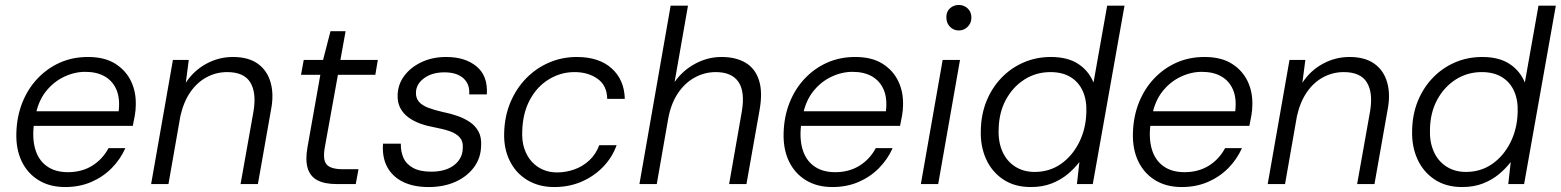

<svg xmlns="http://www.w3.org/2000/svg" viewBox="-20 -743 6300 775"><path d="M243 12Q181 12 136 -15.5Q91 -43 67.5 -92Q44 -141 46 -207Q48 -273 70 -328.5Q92 -384 131 -425.5Q170 -467 221.5 -490Q273 -513 335 -513Q402 -513 445 -486Q488 -459 509 -415Q530 -371 528 -317Q528 -299 524 -276Q520 -253 516 -235H102L112 -294H459Q465 -346 450 -381Q435 -416 403 -434.5Q371 -453 324 -453Q280 -453 237.5 -432.5Q195 -412 164.5 -373Q134 -334 123 -275L118 -249Q109 -189 121.5 -143.5Q134 -98 168 -73Q202 -48 254 -48Q310 -48 352 -74Q394 -100 418 -145H486Q466 -100 431 -64.5Q396 -29 348.5 -8.5Q301 12 243 12Z M590 0 678 -501H742L730 -409Q762 -458 812.5 -485.5Q863 -513 920 -513Q983 -513 1021 -485.5Q1059 -458 1072.5 -409.5Q1086 -361 1074 -300L1021 0H951L1003 -292Q1016 -368 990.5 -410Q965 -452 897 -452Q853 -452 814.5 -431.5Q776 -411 748.5 -371.5Q721 -332 708 -274L660 0Z M1340 0Q1290 0 1261 -15.5Q1232 -31 1222 -64Q1212 -97 1221 -148L1273 -441H1195L1206 -501H1284L1314 -617H1375L1354 -501H1505L1495 -441H1344L1291 -148Q1282 -97 1299 -78.5Q1316 -60 1363 -60H1427L1416 0Z M1710 12Q1649 12 1606.5 -9Q1564 -30 1543 -69Q1522 -108 1526 -163H1598Q1597 -133 1608 -107Q1619 -81 1647 -65.5Q1675 -50 1721 -50Q1759 -50 1787 -61.5Q1815 -73 1831.5 -95Q1848 -117 1848 -146Q1850 -172 1836 -188Q1822 -204 1796.5 -213Q1771 -222 1734 -229Q1705 -234 1678 -243.5Q1651 -253 1629.5 -268.5Q1608 -284 1596 -306.5Q1584 -329 1585 -359Q1586 -402 1611.5 -436.5Q1637 -471 1681 -492Q1725 -513 1781 -513Q1858 -513 1904 -474.5Q1950 -436 1945 -362H1874Q1877 -403 1850.5 -427Q1824 -451 1774 -451Q1724 -451 1692 -427.5Q1660 -404 1659 -370Q1658 -348 1670.5 -333Q1683 -318 1707.5 -308.5Q1732 -299 1767 -291Q1798 -285 1826.5 -275Q1855 -265 1877 -250Q1899 -235 1911.5 -212Q1924 -189 1922 -155Q1921 -105 1893 -67.5Q1865 -30 1818 -9Q1771 12 1710 12Z M2217 12Q2156 12 2109.5 -15.5Q2063 -43 2038 -93Q2013 -143 2015 -207Q2017 -275 2040.5 -330.5Q2064 -386 2104 -427Q2144 -468 2196.5 -490.5Q2249 -513 2308 -513Q2398 -513 2449 -467Q2500 -421 2502 -344H2431Q2430 -398 2392 -425Q2354 -452 2299 -452Q2243 -452 2195 -422.5Q2147 -393 2118.5 -339.5Q2090 -286 2088 -214Q2086 -174 2096.5 -143Q2107 -112 2126.5 -90.5Q2146 -69 2172 -58Q2198 -47 2228 -47Q2264 -47 2298 -59Q2332 -71 2358.5 -95.5Q2385 -120 2399 -157H2469Q2451 -107 2414 -69Q2377 -31 2327 -9.5Q2277 12 2217 12Z M2561 0 2687 -720H2757L2703 -412Q2736 -459 2786.5 -486Q2837 -513 2892 -513Q2950 -513 2989 -490Q3028 -467 3043.5 -419.5Q3059 -372 3046 -299L2993 0H2923L2974 -291Q2988 -372 2961 -412Q2934 -452 2869 -452Q2824 -452 2784 -430Q2744 -408 2716 -366Q2688 -324 2677 -263L2631 0Z M3340 12Q3278 12 3233 -15.5Q3188 -43 3164.5 -92Q3141 -141 3143 -207Q3145 -273 3167 -328.5Q3189 -384 3228 -425.5Q3267 -467 3318.5 -490Q3370 -513 3432 -513Q3499 -513 3542 -486Q3585 -459 3606 -415Q3627 -371 3625 -317Q3625 -299 3621 -276Q3617 -253 3613 -235H3199L3209 -294H3556Q3562 -346 3547 -381Q3532 -416 3500 -434.5Q3468 -453 3421 -453Q3377 -453 3334.5 -432.5Q3292 -412 3261.5 -373Q3231 -334 3220 -275L3215 -249Q3206 -189 3218.5 -143.5Q3231 -98 3265 -73Q3299 -48 3351 -48Q3407 -48 3449 -74Q3491 -100 3515 -145H3583Q3563 -100 3528 -64.5Q3493 -29 3445.5 -8.5Q3398 12 3340 12Z M3697 0 3785 -501H3855L3767 0ZM3850 -620Q3829 -620 3814.5 -635Q3800 -650 3800 -672Q3799 -695 3814 -709Q3829 -723 3850 -723Q3871 -723 3886 -709Q3901 -695 3901 -672Q3901 -650 3886 -635Q3871 -620 3850 -620Z M4141 12Q4075 12 4029 -19Q3983 -50 3960 -101.5Q3937 -153 3939 -216Q3940 -281 3962 -335Q3984 -389 4022.5 -429Q4061 -469 4112 -491Q4163 -513 4222 -513Q4289 -513 4331.5 -485.5Q4374 -458 4394 -410L4449 -720H4519L4391 0H4327L4337 -89Q4317 -63 4289.5 -40Q4262 -17 4225 -2.5Q4188 12 4141 12ZM4156 -49Q4216 -49 4262 -81Q4308 -113 4335.5 -167.5Q4363 -222 4365 -289Q4367 -339 4350.5 -375.5Q4334 -412 4301 -432Q4268 -452 4220 -452Q4162 -452 4115 -422Q4068 -392 4040 -340Q4012 -288 4011 -220Q4009 -171 4026 -132Q4043 -93 4077 -71Q4111 -49 4156 -49Z M4750 12Q4688 12 4643 -15.5Q4598 -43 4574.5 -92Q4551 -141 4553 -207Q4555 -273 4577 -328.5Q4599 -384 4638 -425.5Q4677 -467 4728.5 -490Q4780 -513 4842 -513Q4909 -513 4952 -486Q4995 -459 5016 -415Q5037 -371 5035 -317Q5035 -299 5031 -276Q5027 -253 5023 -235H4609L4619 -294H4966Q4972 -346 4957 -381Q4942 -416 4910 -434.5Q4878 -453 4831 -453Q4787 -453 4744.5 -432.5Q4702 -412 4671.5 -373Q4641 -334 4630 -275L4625 -249Q4616 -189 4628.5 -143.5Q4641 -98 4675 -73Q4709 -48 4761 -48Q4817 -48 4859 -74Q4901 -100 4925 -145H4993Q4973 -100 4938 -64.5Q4903 -29 4855.5 -8.5Q4808 12 4750 12Z M5097 0 5185 -501H5249L5237 -409Q5269 -458 5319.5 -485.5Q5370 -513 5427 -513Q5490 -513 5528 -485.5Q5566 -458 5579.5 -409.5Q5593 -361 5581 -300L5528 0H5458L5510 -292Q5523 -368 5497.5 -410Q5472 -452 5404 -452Q5360 -452 5321.5 -431.5Q5283 -411 5255.5 -371.5Q5228 -332 5215 -274L5167 0Z M5882 12Q5816 12 5770 -19Q5724 -50 5701 -101.5Q5678 -153 5680 -216Q5681 -281 5703 -335Q5725 -389 5763.5 -429Q5802 -469 5853 -491Q5904 -513 5963 -513Q6030 -513 6072.5 -485.5Q6115 -458 6135 -410L6190 -720H6260L6132 0H6068L6078 -89Q6058 -63 6030.5 -40Q6003 -17 5966 -2.5Q5929 12 5882 12ZM5897 -49Q5957 -49 6003 -81Q6049 -113 6076.5 -167.5Q6104 -222 6106 -289Q6108 -339 6091.5 -375.5Q6075 -412 6042 -432Q6009 -452 5961 -452Q5903 -452 5856 -422Q5809 -392 5781 -340Q5753 -288 5752 -220Q5750 -171 5767 -132Q5784 -93 5818 -71Q5852 -49 5897 -49Z"/></svg>

Font: DM Sans 18pt Light
Style: Italic
Weight: 300
Italic angle: -10°
Designer: Colophon Foundry, Jonny Pinhorn
Foundry: Colophon Foundry
Version: Version 4.004;gftools[0.9.30]